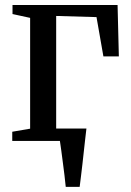

<svg xmlns="http://www.w3.org/2000/svg" viewBox="-20 -552 512 752"><path d="M237.5 180Q235.5 159 232.5 134.2Q229.5 109.5 226.2 84.8Q223 60 220 37.5Q217 15 214.5 -1L177.5 -48.5H318.5Q316 -28.5 313.5 -5.5Q311 17.5 308.2 42.2Q305.5 67 302.8 91.2Q300 115.5 297.2 138.2Q294.5 161 292 180ZM28 0V-36L98 -48V-482L29 -497V-532.5H440.5L445.5 -331H385L358 -485L200 -489.5V-48L306 -36V0Z"/></svg>

Font: Merriweather 72pt
Style: Regular
Weight: 400
Version: Version 2.100